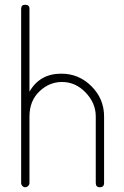

<svg xmlns="http://www.w3.org/2000/svg" viewBox="-20 -788 522 808"><path d="M104 -298V-18Q104 -11 98.5 -5.5Q93 0 86 0Q79 0 74 -5.5Q69 -11 69 -18V-751Q69 -768 86 -768Q104 -768 104 -751V-402Q147 -478 238 -478Q312 -478 365 -425Q418 -372 418 -298V-18Q418 0 400 0Q383 0 383 -18V-298Q383 -354 340.5 -398.5Q298 -443 241 -443Q187 -443 145.5 -403Q104 -363 104 -298Z"/></svg>

Font: Dosis
Style: ExtraLight
Weight: 250
Designer: Edgar Tolentino, Pablo Impallari, Igino Marini
Foundry: Edgar Tolentino, Pablo Impallari, Igino Marini
Version: Version 1.007